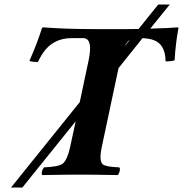

<svg xmlns="http://www.w3.org/2000/svg" viewBox="-20 -774 811 851"><path d="M431.2 -123Q418 -60.5 435.5 -45.4Q450.7 -34.2 508.8 -32.2Q515.6 -23.9 506.3 -4.4Q503.9 0 501.5 2Q401.4 0 333 0Q265.1 0 167.5 2Q160.6 -6.3 170.4 -25.4Q172.9 -29.8 174.8 -32.2Q240.2 -34.7 258.3 -48.8Q278.8 -66.4 291 -123L315.4 -236.3L79.1 57.1H28.8L333.5 -321.3L372.6 -505.9Q392.1 -597.2 355 -604.5Q350.6 -605 346.7 -605H297.4Q213.9 -605 168.9 -537.1Q157.7 -519.5 147.9 -499Q121.6 -499.5 110.4 -503.9Q147.9 -589.8 166 -649.9Q167.5 -651.9 170.9 -652.8Q270.5 -645 401.9 -645H543Q559.6 -645 594.2 -645.5L681.2 -753.9H732.4L646 -647Q728.5 -649.4 769 -652.8Q770.5 -651.4 771 -649.9Q758.3 -582 753.9 -506.8Q741.2 -502 713.9 -502Q713.4 -583.5 650.9 -599.6Q633.8 -604 611.8 -605L505.4 -472.2ZM556.2 -598.1Q542.5 -588.4 532.2 -568.8Z"/></svg>

Font: Linux Libertine Slanted O
Style: Bold Slanted
Weight: 700
Designer: Philipp H. Poll
Foundry: Philipp H. Poll
Version: Version 5.0.0